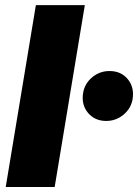

<svg xmlns="http://www.w3.org/2000/svg" viewBox="-20 -748 555 768"><path d="M319.3 -727.5 198.7 0H2.9L123.5 -727.5ZM404.8 -264.2Q358.9 -264.2 331.8 -296.9Q304.7 -329.6 312.5 -376.5Q318.8 -414.1 348.9 -439Q378.9 -463.9 418 -463.9Q464.4 -463.9 491.2 -431.2Q518.1 -398.4 510.3 -351.1Q503.9 -314 473.9 -289.1Q443.8 -264.2 404.8 -264.2Z"/></svg>

Font: Inter 20pt Black
Style: Italic
Weight: 900
Italic angle: -9.3988°
Version: Version 4.001;git-66647c0bb